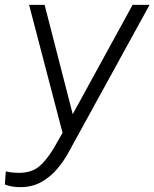

<svg xmlns="http://www.w3.org/2000/svg" viewBox="-62 -552 637 792"><path d="M21 220Q6 220 -10.5 217.5Q-27 215 -42 209L-38 155Q-26 158 -11.5 159.5Q3 161 16 161Q66 161 97 136.5Q128 112 160 59L196 -4L58 -532H122L238 -81L485 -532H555L221 76Q203 110 175.5 143Q148 176 110 198Q72 220 21 220Z"/></svg>

Font: Plus Jakarta Sans Light
Style: Italic
Weight: 300
Italic angle: -8°
Designer: Gumpita Rahayu
Foundry: Tokotype
Version: Version 2.071; ttfautohint (v1.8.4.7-5d5b);gftools[0.9.29]